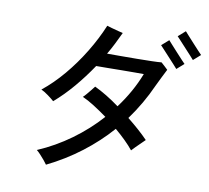

<svg xmlns="http://www.w3.org/2000/svg" viewBox="-94 -958 1214 1117"><g transform="rotate(10 513.0 -400.0)"><path d="M248 53Q242 44 230 29.5Q218 15 205 1Q192 -13 181 -22Q284 -66 375.5 -132.5Q467 -199 540 -281Q500 -310 461.5 -334.5Q423 -359 391 -373Q398 -379 410 -393Q422 -407 434 -422Q446 -437 451 -444Q485 -428 523 -405Q561 -382 599 -354Q675 -456 717 -565Q698 -565 663 -565Q628 -565 585.5 -564.5Q543 -564 503.5 -563.5Q464 -563 436 -563Q389 -493 336 -430.5Q283 -368 225 -318Q212 -330 188 -347.5Q164 -365 146 -373Q210 -424 269 -494Q328 -564 377 -644.5Q426 -725 459 -805Q468 -802 487.5 -796.5Q507 -791 526.5 -786Q546 -781 555 -779Q539 -745 522 -711Q505 -677 486 -645Q518 -645 565 -645Q612 -645 661 -645.5Q710 -646 749.5 -647Q789 -648 807 -650Q815 -643 827.5 -631.5Q840 -620 847 -613Q839 -597 823 -565.5Q807 -534 796 -510Q746 -398 673 -298Q708 -270 739 -242.5Q770 -215 795 -189Q789 -183 773.5 -168Q758 -153 743 -138Q728 -123 721 -115Q701 -140 673 -167.5Q645 -195 612 -223Q539 -140 447.5 -70Q356 0 248 53ZM898 -627Q893 -633 877.5 -650Q862 -667 842.5 -688Q823 -709 807.5 -726Q792 -743 787 -748L829 -785Q834 -779 850 -761.5Q866 -744 884.5 -723.5Q903 -703 919 -686Q935 -669 940 -664ZM984 -695Q979 -701 963.5 -718Q948 -735 928.5 -756Q909 -777 893.5 -794Q878 -811 873 -816L915 -853Q920 -847 936 -829.5Q952 -812 970.5 -791.5Q989 -771 1005 -754Q1021 -737 1026 -732Z"/></g></svg>

Font: Zen Kaku Gothic Antique Medium
Style: Regular
Weight: 500
Designer: Yoshimichi Ohira
Foundry: Positype
Version: Version 1.002